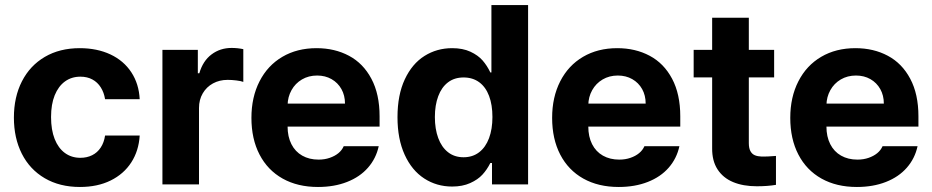

<svg xmlns="http://www.w3.org/2000/svg" viewBox="-20 -727 3675 757"><path d="M34.8 -263.2Q34.8 -344.4 66.5 -406.4Q98.1 -468.3 156.7 -502.7Q215.4 -537.1 294.4 -537.1Q362.6 -537.1 415.2 -512.5Q467.8 -487.8 497.8 -442Q527.8 -396.2 530.8 -335.8H394.3Q390.1 -362.3 377.3 -382.5Q364.6 -402.7 344.2 -413.7Q323.9 -424.7 296.9 -424.7Q262.2 -424.7 236.2 -405.9Q210.2 -387 195.7 -351.4Q181.3 -315.8 181.3 -265.6Q181.3 -215 195.5 -179Q209.8 -143 235.8 -123.9Q261.8 -104.8 296.9 -104.8Q322.6 -104.8 343.2 -115Q363.9 -125.2 377 -145.1Q390.2 -165 394.3 -192.7H530.8Q527.2 -132.7 497.7 -86.8Q468.1 -40.9 416.3 -15.4Q364.5 10.2 295.2 10.2Q215.4 10.2 156.3 -24.4Q97.3 -59 66 -121Q34.8 -183 34.8 -263.2Z M620.4 -530.3H760V-438.2H765.9Q780 -486.9 814 -512.4Q848 -538 893.2 -538Q916.5 -538 939.3 -533.2V-404.1Q930 -407.7 911.6 -409.9Q893.3 -412.1 877.5 -412.1Q845.4 -412.1 819.8 -398.2Q794.2 -384.3 779.4 -359Q764.6 -333.8 764.6 -301.4V0H620.4Z M971.3 -262.4Q971.3 -344 1003.3 -406.4Q1035.2 -468.9 1093.3 -503Q1151.3 -537.1 1228.1 -537.1Q1299.7 -537.1 1355.9 -507.1Q1412.1 -477.2 1444.3 -416.5Q1476.6 -355.8 1476.6 -268.6V-227.9H1030.5V-318.5H1340.2Q1340.2 -350.8 1326.2 -375.7Q1312.2 -400.7 1287.2 -415Q1262.3 -429.2 1230.4 -429.2Q1196.7 -429.2 1170.4 -413.7Q1144.1 -398.2 1129.3 -371.5Q1114.5 -344.8 1113.9 -313V-228.1Q1113.9 -188.3 1128.9 -158.7Q1143.9 -129.1 1171.6 -113.4Q1199.3 -97.7 1236 -97.7Q1260.2 -97.7 1280.1 -104.7Q1300.1 -111.6 1314.2 -123.1Q1328.2 -134.6 1335.2 -150.6H1473.2Q1462.7 -102.2 1430.9 -65.9Q1399.1 -29.5 1348.5 -9.7Q1298 10.2 1233.7 10.2Q1153.6 10.2 1094.4 -22.9Q1035.2 -56.1 1003.3 -117.6Q971.3 -179.1 971.3 -262.4Z M1547.2 -264.8Q1547.2 -352.8 1576 -414.2Q1604.8 -475.7 1653.6 -506.4Q1702.4 -537.1 1762.7 -537.1Q1804.6 -537.1 1834.8 -523.1Q1865 -509 1882.7 -488.7Q1900.4 -468.4 1913.3 -441.3H1917.5V-707H2062.1V0H1919.8V-84.4H1913.3Q1900 -57.9 1882 -38.4Q1864.1 -18.8 1833.8 -5.2Q1803.6 8.5 1762.8 8.5Q1701.8 8.5 1652.8 -23.2Q1603.7 -55 1575.5 -116.9Q1547.2 -178.9 1547.2 -264.8ZM1921.5 -265.6Q1921.5 -313.6 1908.3 -348.7Q1895.1 -383.8 1869.5 -402.7Q1843.8 -421.6 1807.7 -421.6Q1771.6 -421.6 1746.3 -402.3Q1720.9 -382.9 1707.8 -347.6Q1694.6 -312.3 1694.6 -265.6Q1694.6 -218.5 1707.8 -182.8Q1720.9 -147 1746.3 -127Q1771.6 -107 1807.7 -107Q1843.4 -107 1869 -126.6Q1894.6 -146.2 1908.1 -182.2Q1921.5 -218.2 1921.5 -265.6Z M2156.9 -262.4Q2156.9 -344 2188.8 -406.4Q2220.7 -468.9 2278.8 -503Q2336.9 -537.1 2413.7 -537.1Q2485.3 -537.1 2541.5 -507.1Q2597.7 -477.2 2629.9 -416.5Q2662.1 -355.8 2662.1 -268.6V-227.9H2216V-318.5H2525.7Q2525.7 -350.8 2511.8 -375.7Q2497.8 -400.7 2472.8 -415Q2447.8 -429.2 2415.9 -429.2Q2382.3 -429.2 2356 -413.7Q2329.7 -398.2 2314.8 -371.5Q2300 -344.8 2299.5 -313V-228.1Q2299.5 -188.3 2314.4 -158.7Q2329.4 -129.1 2357.1 -113.4Q2384.8 -97.7 2421.5 -97.7Q2445.7 -97.7 2465.7 -104.7Q2485.7 -111.6 2499.7 -123.1Q2513.8 -134.6 2520.8 -150.6H2658.7Q2648.2 -102.2 2616.5 -65.9Q2584.7 -29.5 2534.1 -9.7Q2483.5 10.2 2419.3 10.2Q2339.1 10.2 2279.9 -22.9Q2220.7 -56.1 2188.8 -117.6Q2156.9 -179.1 2156.9 -262.4Z M3032.2 -421.8H2714.9V-530.3H3032.2ZM2932.4 -657.2V-162.8Q2932.4 -142.8 2938.7 -131.2Q2944.9 -119.7 2955.9 -115Q2966.9 -110.3 2983 -109.7Q3003.5 -109.2 3039.4 -112.2V1.8Q3006.8 7.4 2963.7 7.4Q2910 7.4 2870.4 -9.1Q2830.9 -25.5 2809 -59.3Q2787.2 -93 2787.8 -143V-657.2Z M3095.8 -262.4Q3095.8 -344 3127.8 -406.4Q3159.7 -468.9 3217.8 -503Q3275.8 -537.1 3352.7 -537.1Q3424.3 -537.1 3480.4 -507.1Q3536.6 -477.2 3568.8 -416.5Q3601.1 -355.8 3601.1 -268.6V-227.9H3155V-318.5H3464.7Q3464.7 -350.8 3450.7 -375.7Q3436.7 -400.7 3411.8 -415Q3386.8 -429.2 3354.9 -429.2Q3321.3 -429.2 3294.9 -413.7Q3268.6 -398.2 3253.8 -371.5Q3239 -344.8 3238.4 -313V-228.1Q3238.4 -188.3 3253.4 -158.7Q3268.4 -129.1 3296.1 -113.4Q3323.8 -97.7 3360.5 -97.7Q3384.7 -97.7 3404.7 -104.7Q3424.6 -111.6 3438.7 -123.1Q3452.7 -134.6 3459.7 -150.6H3597.7Q3587.2 -102.2 3555.4 -65.9Q3523.6 -29.5 3473.1 -9.7Q3422.5 10.2 3358.3 10.2Q3278.1 10.2 3218.9 -22.9Q3159.7 -56.1 3127.8 -117.6Q3095.8 -179.1 3095.8 -262.4Z"/></svg>

Font: Pretendard Std Variable
Style: Regular
Weight: 400
Designer: Base glyphs from Inter by Rasmus Andersson; Hangeul glyphs from Noto Sans CJK(Source Han Sans) by Jang Soo-young and Kan
Foundry: Kil Hyung-jin
Version: Version 1.309;Glyphs 3.2 (3225)